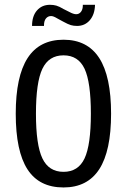

<svg xmlns="http://www.w3.org/2000/svg" viewBox="-20 -785 540 816"><path d="M366.2 -301.8Q366.2 -435.5 339.4 -492.7Q312.5 -549.8 250 -549.8Q187.5 -549.8 160.2 -492.7Q132.8 -435.5 132.8 -301.8Q132.8 -168.9 160.2 -111.8Q187.5 -54.7 250 -54.7Q312.5 -54.7 339.4 -111.8Q366.2 -168.9 366.2 -301.8ZM452.1 -301.8Q452.1 -143.6 401.9 -65.9Q351.6 11.7 250 11.7Q146.5 11.7 96.7 -65.4Q46.9 -142.6 46.9 -301.8Q46.9 -460 97.2 -538.1Q147.5 -616.2 250 -616.2Q351.6 -616.2 401.9 -538.1Q452.1 -460 452.1 -301.8ZM248 -693.4 224.6 -706.1Q214.8 -711.9 208.5 -714.4Q202.1 -716.8 197.3 -716.8Q183.6 -716.8 175.3 -706.5Q167 -696.3 167 -677.7V-674.8H116.2Q116.2 -716.8 137.2 -740.7Q158.2 -764.6 192.4 -764.6Q207 -764.6 219.2 -761.2Q231.4 -757.8 251 -746.1L274.4 -734.4Q283.2 -729.5 290.5 -727.1Q297.9 -724.6 303.7 -724.6Q316.4 -724.6 324.2 -734.9Q332 -745.1 332 -761.7V-764.6H383.8Q382.8 -723.6 361.8 -699.2Q340.8 -674.8 307.6 -674.8Q293 -674.8 281.2 -678.2Q269.5 -681.6 248 -693.4Z"/></svg>

Font: BabelStone Mayan Numerals
Style: Regular
Weight: 400
Designer: Andrew West
Foundry: BabelStone
Version: Version 11.000 June 09, 2018